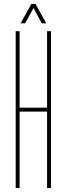

<svg xmlns="http://www.w3.org/2000/svg" viewBox="-20 -959 340 979"><path d="M60 0V-800H80V-410H220V-800H240V0H220V-390H80V0ZM85 -840 140 -939H161L216 -840H193L151 -918L108 -840Z"/></svg>

Font: Big Shoulders Display Thin Thin
Style: Regular
Weight: 250
Version: Version 2.002